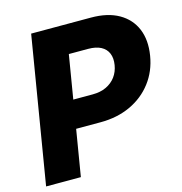

<svg xmlns="http://www.w3.org/2000/svg" viewBox="-107 -825 873 922"><g transform="rotate(-15 329.0 -364.0)"><path d="M9.3 0 129.9 -727.5H427.2Q509.8 -727.5 564.7 -696.3Q619.6 -665 643.1 -608.9Q666.5 -552.7 654.3 -477.5Q642.1 -402.8 599.6 -347.2Q557.1 -291.5 491 -260.7Q424.8 -230 341.3 -230H152.3L175.3 -369.1H339.4Q378.4 -369.1 407.5 -382.8Q436.5 -396.5 454.6 -420.9Q472.7 -445.3 478 -478Q483.4 -511.2 473.4 -535.4Q463.4 -559.6 438.7 -572.8Q414.1 -585.9 375 -585.9H279.3L182.1 0Z"/></g></svg>

Font: Inter 20pt ExtraBold
Style: Italic
Weight: 800
Italic angle: -9.3988°
Version: Version 4.001;git-66647c0bb